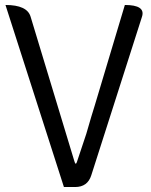

<svg xmlns="http://www.w3.org/2000/svg" viewBox="-20 -752 607 772"><path d="M237 0 2 -732Q89 -732 103 -685L279 -104Q284 -86 289 -100L327 -214Q350 -294 361 -328L482 -732Q566 -732 551 -685L347 -47Q332 0 282 0Z"/></svg>

Font: Swei Half Moon CJK TC
Style: DemiLight
Weight: 350
Version: Version 2.125